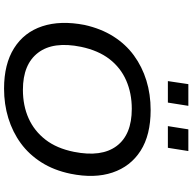

<svg xmlns="http://www.w3.org/2000/svg" viewBox="-21 -919 949 947"><g transform="rotate(90 453.5 -445.5)"><path d="M417 9Q296 9 217.5 -40.5Q139 -90 109.5 -179.5Q80 -269 103 -388Q121 -469 159.5 -530Q198 -591 253.5 -631.5Q309 -672 377 -693Q445 -714 523 -714Q646 -714 723.5 -664.5Q801 -615 831 -526Q861 -437 837 -319Q820 -237 781 -175.5Q742 -114 686.5 -73.5Q631 -33 562.5 -12Q494 9 417 9ZM423 -84Q501 -84 563.5 -112Q626 -140 669 -195.5Q712 -251 729 -336Q756 -472 700 -546.5Q644 -621 517 -621Q440 -621 377 -593.5Q314 -566 271.5 -511Q229 -456 211 -371Q183 -234 240 -159Q297 -84 423 -84ZM602 -799 618 -900H725L709 -799ZM380 -799 395 -900H502L486 -799Z"/></g></svg>

Font: Nunito Sans 7pt SemiExpanded Medium
Style: Italic
Weight: 500
Width: 6
Italic angle: -9°
Designer: Vernon Adams
Foundry: Vernon Adams
Version: Version 3.101;gftools[0.9.27]